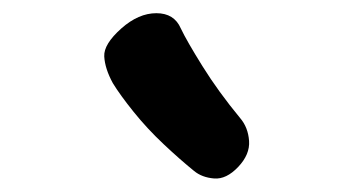

<svg xmlns="http://www.w3.org/2000/svg" viewBox="-20 -891 541 291"><path d="M341 -638Q323 -619 304.5 -620.5Q286 -622 274 -632Q253 -649 228 -672.5Q203 -696 182.5 -721.5Q162 -747 151 -765Q139 -787 138 -805.5Q137 -824 164 -848Q190 -871 217 -871Q244 -871 254 -848Q263 -829 287 -790.5Q311 -752 344 -712Q356 -698 357.5 -677.5Q359 -657 341 -638Z"/></svg>

Font: Playpen Sans Arabic
Style: Bold
Weight: 700
Version: Version 2.000